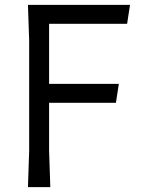

<svg xmlns="http://www.w3.org/2000/svg" viewBox="-20 -770 593 790"><path d="M182 -672V-425H469L457 -347H182V-150L187 0H95L100 -150V-605L95 -750H515L503 -672Z"/></svg>

Font: Farro Light
Style: Regular
Weight: 300
Designer: Aceler Chua
Foundry: Grayscale Limited
Version: Version 1.101